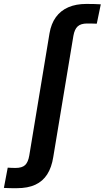

<svg xmlns="http://www.w3.org/2000/svg" viewBox="-142 -755 536 982"><path d="M-55.7 207.5Q-68.8 207.5 -79.3 207.5Q-89.8 207.5 -99.9 207Q-109.9 206.5 -122.1 206.1L-102.5 102.5Q-91.8 103 -83.3 103.5Q-74.7 104 -63 104Q-29.3 104 -13.7 89.4Q2 74.7 7.8 40L111.3 -585Q119.6 -633.8 143.8 -667.2Q168 -700.7 207.3 -717.8Q246.6 -734.9 299.8 -734.9Q320.3 -734.9 339.6 -734.4Q358.9 -733.9 373.5 -732.9L353 -633.8Q343.3 -634.3 329.8 -634.5Q316.4 -634.8 303.7 -634.8Q271.5 -634.8 255.4 -620.1Q239.3 -605.5 233.4 -571.8L130.4 48.3Q122.1 101.1 99.6 136.5Q77.1 171.9 38.8 189.7Q0.5 207.5 -55.7 207.5Z"/></svg>

Font: Inter 28pt SemiBold
Style: Italic
Weight: 600
Italic angle: -9.3988°
Designer: Rasmus Andersson
Foundry: rsms
Version: Version 4.001;git-66647c0bb